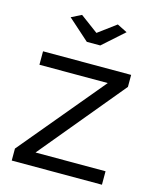

<svg xmlns="http://www.w3.org/2000/svg" viewBox="-111 -806 714 882"><g transform="rotate(15 246.5 -365.0)"><path d="M169 -730 254 -667 339 -730 387 -706 286 -616H222L121 -706ZM30 -57 364 -458H39V-522H458V-465L126 -64H459V0H30Z"/></g></svg>

Font: Boldmen Medium
Style: Regular
Weight: 400
Designer: Matt McInerney, Pablo Impallari, Rodrigo Fuenzalida
Foundry: LIVING CONCEPT
Version: Version 1.000